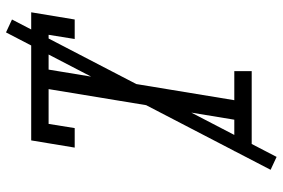

<svg xmlns="http://www.w3.org/2000/svg" viewBox="-171 -688 942 640"><g transform="rotate(-90 300.0 -368.0)"><path d="M116 0V-58H221L323 -677H207L193 -590H128L152 -735H579L555 -590H490L504 -677H388L286 -58H383V0ZM97 83 54 63 512 -819 555 -799Z"/></g></svg>

Font: Iosevka Curly Slab LtEx
Style: Italic
Weight: 300
Width: 7
Italic angle: -9°
Monospace: yes
Designer: Belleve Invis
Foundry: Belleve Invis
Version: Version 11.1.0; ttfautohint (v1.8.3)